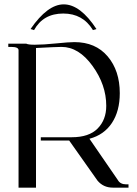

<svg xmlns="http://www.w3.org/2000/svg" viewBox="-20 -860 628 880"><path d="M321 -667Q418 -667 473.5 -601.5Q529 -536 529 -433Q529 -351 493 -296.5Q457 -242 390 -224L520 -35Q531 -15 559 -15H569V0H499H497Q454 0 427 -32L297 -216H167V-231H309Q388 -231 427.5 -271Q467 -311 467 -375Q467 -471 404 -558Q341 -645 262 -645Q240 -645 145 -640V0H65V-630Q65 -645 31 -645H18V-660H100Q109 -655 139 -655Q178 -655 237 -661Q296 -667 321 -667ZM120 -727Q198 -840 272 -840Q348 -840 422 -727L406 -722Q360 -798 270 -798Q178 -798 136 -722Z"/></svg>

Font: kawoszeh
Style: Medium
Weight: 500
Version: Version 000.030